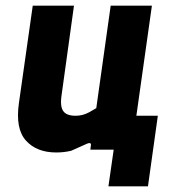

<svg xmlns="http://www.w3.org/2000/svg" viewBox="-20 -530 623 680"><path d="M364 130 395 -86 386 -120H539L504 130ZM179 10Q110 10 72 -32Q34 -74 47 -165L96 -510H242L197 -185Q193 -152 204.5 -136Q216 -120 248 -120Q260 -120 272 -123Q284 -126 296 -132.5Q308 -139 321 -147L372 -510H518L446 0H300L302 -16Q303 -22 298.5 -23Q294 -24 288 -21Q274 -15 260 -8.5Q246 -2 232 4Q219 7 206 8.5Q193 10 179 10Z"/></svg>

Font: Finlandica
Style: Italic
Weight: 400
Italic angle: -8°
Designer: Niklas Ekholm, Juho Hiilivirta, Jaakko Suomalainen
Foundry: Helsinki Type Studio
Version: Version 1.064